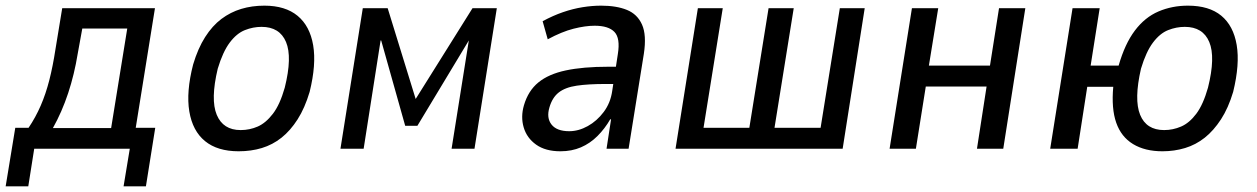

<svg xmlns="http://www.w3.org/2000/svg" viewBox="-38 -526 4445 679"><path d="M-18 133 16 -74H63Q88 -111 106 -152.5Q124 -194 136.5 -243Q149 -292 158 -351L182 -497H510L442 -74H511L478 133H399L421 0H83L62 133ZM149 -73H355L412 -425H253L237 -337Q225 -263 203 -196.5Q181 -130 149 -73Z M806 9Q731 9 687 -27Q643 -63 631.5 -132Q620 -201 645 -298Q662 -355 687.5 -395Q713 -435 745 -459Q777 -483 815 -494.5Q853 -506 897 -506Q971 -506 1014.5 -470Q1058 -434 1069.5 -366Q1081 -298 1057 -201Q1040 -144 1014.5 -104Q989 -64 957.5 -39Q926 -14 888 -2.5Q850 9 806 9ZM813 -66Q845 -66 873.5 -78.5Q902 -91 927 -123.5Q952 -156 969 -216Q996 -324 973.5 -377.5Q951 -431 887 -431Q857 -431 828 -419.5Q799 -408 774.5 -375.5Q750 -343 732 -283Q706 -174 728.5 -120Q751 -66 813 -66Z M1166 0 1245 -497H1333L1432 -176L1633 -497H1719L1640 0H1559L1620 -383L1438 -81H1395L1310 -383H1308L1248 0Z M1944 9Q1891 9 1858 -14.5Q1825 -38 1814 -75.5Q1803 -113 1815 -154Q1830 -205 1866 -234.5Q1902 -264 1963 -277Q2024 -290 2113 -290H2156L2147 -229H2103Q2042 -229 2001.5 -223Q1961 -217 1938 -199Q1915 -181 1905 -146Q1894 -109 1912.5 -85.5Q1931 -62 1975 -62Q2008 -62 2040.5 -80Q2073 -98 2097 -130Q2121 -162 2127 -204L2147 -335Q2156 -391 2135 -413Q2114 -435 2065 -435Q2032 -435 1990.5 -424.5Q1949 -414 1899 -387L1881 -451Q1918 -471 1953 -483Q1988 -495 2022 -500.5Q2056 -506 2088 -506Q2142 -506 2179 -491Q2216 -476 2232.5 -439Q2249 -402 2239 -336L2185 0H2107L2123 -104H2120Q2101 -71 2075 -45Q2049 -19 2016.5 -5Q1984 9 1944 9Z M2351 0 2430 -497H2518L2450 -74H2612L2680 -497H2769L2701 -74H2864L2932 -497H3020L2942 0Z M3108 0 3187 -497H3280L3247 -294H3463L3495 -497H3588L3510 0H3417L3451 -220H3236L3201 0Z M4073 9Q4011 9 3969 -16.5Q3927 -42 3909.5 -92Q3892 -142 3899 -219H3807L3773 0H3676L3755 -497H3851L3819 -294H3918Q3940 -371 3975.5 -418Q4011 -465 4059 -485.5Q4107 -506 4163 -506Q4238 -506 4281 -470.5Q4324 -435 4335.5 -367Q4347 -299 4323 -201Q4306 -144 4280 -104Q4254 -64 4222.5 -39Q4191 -14 4153 -2.5Q4115 9 4073 9ZM4079 -66Q4110 -66 4139 -78.5Q4168 -91 4192.5 -123.5Q4217 -156 4234 -216Q4261 -324 4238.5 -377.5Q4216 -431 4152 -431Q4122 -431 4093 -419.5Q4064 -408 4039.5 -375.5Q4015 -343 3997 -283Q3972 -174 3994 -120Q4016 -66 4079 -66Z"/></svg>

Font: Nunito Sans 7pt Condensed Medium
Style: Italic
Weight: 500
Width: 3
Italic angle: -9°
Designer: Vernon Adams
Foundry: Vernon Adams
Version: Version 3.101;gftools[0.9.27]